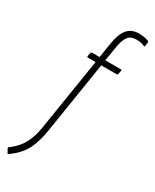

<svg xmlns="http://www.w3.org/2000/svg" viewBox="-282 -746 803 995"><g transform="rotate(30 119.0 -249.0)"><path d="M152 -481H246Q252 -481 250 -475L246 -453Q245 -448 240 -448H147L81 -31Q73 23 59 64Q45 105 21 135Q-3 165 -39 190Q-44 193 -46 189L-58 167Q-60 163 -57 160Q-26 137 -6 111.5Q14 86 27 51.5Q40 17 47 -34L113 -448H67Q61 -448 62 -454L66 -476Q68 -481 73 -481H118L131 -564Q141 -629 165.5 -659Q190 -689 236 -689Q252 -689 268 -686Q284 -683 294 -678Q297 -676 297 -671L294 -649Q294 -643 288 -645Q277 -651 263.5 -653Q250 -655 238 -655Q205 -655 189 -633.5Q173 -612 165 -561Z"/></g></svg>

Font: Sofia Sans Extra Condensed ExtraLight
Style: Italic
Weight: 250
Italic angle: -9°
Version: Version 4.100